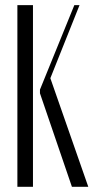

<svg xmlns="http://www.w3.org/2000/svg" viewBox="-20 -719 362 739"><path d="M106.9 -699.2V0H46.9V-699.2ZM256.8 0 133.8 -359.9V-374L266.1 -699.2H286.1L173.8 -418L319.8 0Z"/></svg>

Font: Moniqa Narrow Heading
Style: Regular
Weight: 400
Width: 4
Designer: Rajesh Rajput
Foundry: Rajesh Rajput
Version: Version 1.000